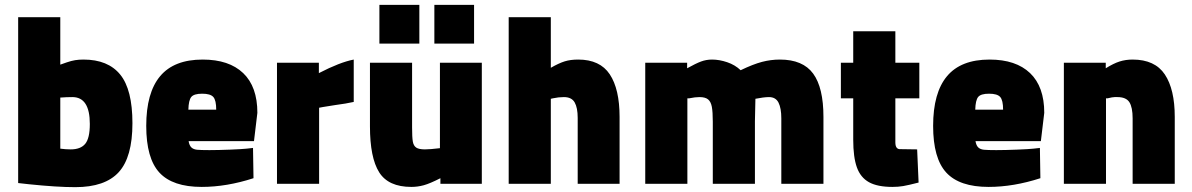

<svg xmlns="http://www.w3.org/2000/svg" viewBox="-20 -759 4923 793"><path d="M100 2 55 -3V-688H229V-492Q237 -495 256 -501.5Q275 -508 290.5 -510.5Q306 -513 325 -513Q426 -513 476.5 -451Q527 -389 527 -250Q527 -110 470.5 -48Q414 14 291 14Q216 14 100 2ZM351 -247Q351 -358 279 -358Q256 -358 229 -356V-145Q252 -142 272 -142Q313 -142 332 -165Q351 -188 351 -247Z M584 -239Q584 -376 641.5 -444.5Q699 -513 817 -513Q926 -513 984.5 -457Q1043 -401 1043 -293L1029 -176H759Q762 -158 770.5 -150Q779 -142 794 -140.5Q809 -139 845 -139Q881 -139 930.5 -141Q980 -143 998 -145L1025 -148L1027 -23Q916 13 813 13Q693 13 638.5 -46Q584 -105 584 -239ZM873 -306Q873 -345 861 -358.5Q849 -372 815 -372Q781 -372 770 -358.5Q759 -345 758 -306Z M1124 -500H1297V-457Q1384 -502 1441 -513V-338Q1410 -331 1364 -325Q1356 -324 1314 -317L1298 -314V0H1124Z M1508 0ZM1508 -237V-500H1682V-233Q1682 -192 1685 -174.5Q1688 -157 1699 -149.5Q1710 -142 1735 -142Q1756 -142 1797 -147V-500H1970V0H1799V-23Q1756 -1 1730.5 6Q1705 13 1679 13Q1584 13 1546 -47.5Q1508 -108 1508 -237ZM1547 -739H1712V-579H1547ZM1774 -739H1938V-579H1774Z M2081 -688H2255V-479Q2288 -498 2312 -505.5Q2336 -513 2368 -513Q2458 -513 2498.5 -452Q2539 -391 2539 -276V0H2366V-272Q2366 -314 2353.5 -336Q2341 -358 2309 -358Q2287 -358 2264 -353L2255 -351V0H2081Z M2645 -500H2818V-477Q2854 -497 2875.5 -505Q2897 -513 2921 -513Q2951 -513 2983.5 -502Q3016 -491 3039 -469Q3091 -494 3127.5 -503.5Q3164 -513 3201 -513Q3296 -513 3338.5 -455Q3381 -397 3381 -276V0H3207V-270Q3207 -312 3195.5 -335Q3184 -358 3156 -358Q3154 -358 3144 -357.5Q3134 -357 3112 -353L3100 -351L3098 -258V0H2924V-256Q2924 -297 2920 -318Q2916 -339 2904.5 -348.5Q2893 -358 2869 -358Q2851 -358 2827 -353H2819V0H2645Z M3504 -182V-353H3453V-500H3504V-630H3678V-500H3777V-353H3678V-171Q3678 -141 3700 -143L3768 -142L3774 -5Q3731 6 3710.5 9.5Q3690 13 3666 13Q3604 13 3569 -6.5Q3534 -26 3519 -68Q3504 -110 3504 -182Z M3834 -239Q3834 -376 3891.5 -444.5Q3949 -513 4067 -513Q4176 -513 4234.5 -457Q4293 -401 4293 -293L4279 -176H4009Q4012 -158 4020.5 -150Q4029 -142 4044 -140.5Q4059 -139 4095 -139Q4131 -139 4180.5 -141Q4230 -143 4248 -145L4275 -148L4277 -23Q4166 13 4063 13Q3943 13 3888.5 -46Q3834 -105 3834 -239ZM4123 -306Q4123 -345 4111 -358.5Q4099 -372 4065 -372Q4031 -372 4020 -358.5Q4009 -345 4008 -306Z M4374 -500H4547V-477Q4579 -497 4604 -505Q4629 -513 4658 -513Q4750 -513 4791 -451.5Q4832 -390 4832 -276V0H4658V-270Q4658 -316 4644.5 -337Q4631 -358 4595 -358Q4593 -358 4584 -358Q4575 -358 4555 -353H4548V0H4374Z"/></svg>

Font: Cairo Black
Style: Regular
Weight: 900
Designer: Mohamed Gaber, the designers of Titillium
Foundry: Kief Type Foundry
Version: Version 2.009; ttfautohint (v1.5.33-1714) -l 8 -r 50 -G 200 